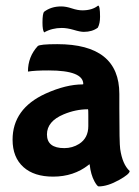

<svg xmlns="http://www.w3.org/2000/svg" viewBox="-20 -610 499 687"><path d="M407 -223Q407 -98 410 -77Q418 -22 444 2Q444 13 406 34Q365 57 333 57Q328 57 318 39Q305 15 301 -20Q301 -22 300 -22Q299 -22 297 -20Q244 22 170 22Q102 22 64 -12Q25 -47 25 -110Q25 -221 143 -275Q216 -308 276 -308Q277 -308 278 -309Q278 -358 154 -358Q105 -358 81 -354H80Q80 -407 115 -445Q122 -452 185 -452Q407 -452 407 -274ZM296 -197Q296 -219 295 -219Q251 -219 208 -201Q148 -176 148 -129Q148 -80 210 -80Q239 -80 263 -95Q296 -116 296 -159ZM330 -511Q310 -496 280 -496Q267 -496 244 -503Q220 -510 201 -510Q166 -510 138 -494Q132 -502 132 -529Q132 -562 138 -568Q163 -587 199 -587Q216 -587 237 -580Q258 -573 275 -573Q310 -573 331 -590Q338 -590 338 -550Q338 -526 330 -511Z"/></svg>

Font: Bubblegum Sans
Style: Regular
Weight: 400
Designer: Angel Koziupa and Alejandro Paul
Foundry: Angel Koziupa and Alejandro Paul
Version: Version 1.001